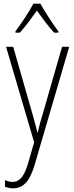

<svg xmlns="http://www.w3.org/2000/svg" viewBox="-20 -784 402 1046"><path d="M200 -764H162C139 -720 92 -650 64 -613V-606H88C118 -638 154 -689 181 -726C209 -687 244 -639 275 -606H298V-613C276 -642 225 -718 200 -764ZM13 -529 166 -9 133 106C110 183 84 207 48 207C34 207 20 203 7 197V233C22 239 35 242 51 242C106 242 142 205 169 113L357 -529H318L214 -167C202 -130 194 -99 186 -63H183C178 -86 173 -107 156 -166L52 -529Z"/></svg>

Font: Noto Sans Tamil Condensed ExtraLight
Style: Regular
Weight: 200
Width: 3
Designer: Jelle Bosma - Monotype Design Team
Foundry: Monotype Imaging Inc.
Version: Version 2.004